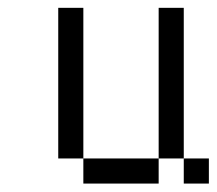

<svg xmlns="http://www.w3.org/2000/svg" viewBox="-20 -582 540 478"><path d="M187.5 -187.5H375V-125H187.5V-187.5H125V-562.5H187.5ZM437.5 -187.5H500V-125H437.5V-187.5H375V-562.5H437.5Z"/></svg>

Font: HE신이문
Style: regular
Weight: 500
Monospace: yes
Designer: Taeyun An (WindowsTiger)
Version: v1.1